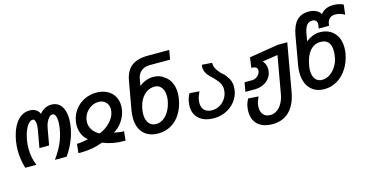

<svg xmlns="http://www.w3.org/2000/svg" viewBox="-95 -1280 3848 1990"><g transform="rotate(-15 1828.5 -285.0)"><path d="M1.5 -188.5Q1.5 -238.5 10.5 -292.5Q25 -375.5 55.2 -435.5Q85.5 -495.5 128.8 -527.2Q172 -559 225 -559Q265.5 -559 293 -542Q320.5 -525 333.5 -494Q357 -525 389.5 -542Q422 -559 460.5 -559Q505.5 -559 537.2 -535.8Q569 -512.5 585.5 -469Q602 -425.5 602 -366Q602 -321.5 593.5 -274.5Q567 -127.5 475 3.5H349Q401.5 -69 433.5 -138.2Q465.5 -207.5 479.5 -287Q487.5 -335 487.5 -367Q487.5 -410 476.5 -434Q465.5 -458 445 -458Q427 -458 410 -441Q393 -424 380.2 -396.2Q367.5 -368.5 362 -337.5L329.5 -156H225.5L259.5 -346Q264 -372.5 264 -395Q264 -424 256.2 -441Q248.5 -458 233.5 -458Q210.5 -458 188.8 -434.5Q167 -411 149.5 -368.5Q132 -326 122.5 -271.5Q114.5 -226.5 114.5 -179.5Q114.5 -80 150.5 3.5H31Q1.5 -96.5 1.5 -188.5Z M735.5 -114.5Q700.5 -139.5 679.5 -184.2Q658.5 -229 658.5 -282Q658.5 -307.5 662.5 -328Q674 -395 713.8 -447.5Q753.5 -500 813.2 -529.2Q873 -558.5 943 -558.5Q1007.5 -558.5 1056.2 -533.5Q1105 -508.5 1131.5 -463.8Q1158 -419 1158 -360.5Q1158 -337.5 1153.5 -312.5Q1142.5 -249 1103.2 -194Q1064 -139 1012 -110.5Q1041.5 -104.5 1066 -101Q1090.5 -97.5 1118 -97.5L1108 0L1088.5 0.5Q965.5 0.5 866.5 -42.5Q755 0.5 625 0.5L602.5 0L612.5 -97.5Q642 -97.5 670.2 -102Q698.5 -106.5 735.5 -114.5ZM770.5 -286Q770.5 -240.5 796.2 -202.2Q822 -164 869 -140.5Q938 -169 985.5 -219.2Q1033 -269.5 1043.5 -329Q1045.5 -340.5 1045.5 -354Q1045.5 -384.5 1032.2 -408.5Q1019 -432.5 995 -446Q971 -459.5 939.5 -459.5Q900.5 -459.5 864.8 -440.2Q829 -421 804.5 -387.8Q780 -354.5 773 -313.5Q770.5 -298.5 770.5 -286Z M1241.5 -208.5Q1241.5 -248 1248.5 -286.5L1302.5 -590Q1321 -693.5 1383.2 -741.8Q1445.5 -790 1560.5 -790H1788.5L1770.5 -690.5H1555Q1497.5 -690.5 1461.2 -661.5Q1425 -632.5 1416.5 -581L1403 -507Q1434.5 -532.5 1473.8 -547.8Q1513 -563 1554.5 -563Q1591.5 -563 1619.8 -553.2Q1648 -543.5 1671.5 -523Q1713.5 -497 1736.2 -447.5Q1759 -398 1759 -335.5Q1759 -307 1753.5 -274Q1737.5 -183 1696.8 -117.8Q1656 -52.5 1594.2 -17.8Q1532.5 17 1455.5 17Q1388 17 1339.8 -10.2Q1291.5 -37.5 1266.5 -88.2Q1241.5 -139 1241.5 -208.5ZM1637 -284.5Q1641.5 -310 1641.5 -333.5Q1641.5 -391.5 1615 -427Q1588.5 -462.5 1542 -462.5Q1496.5 -462.5 1458.8 -438.5Q1421 -414.5 1395.5 -370.8Q1370 -327 1360 -268.5Q1355 -242 1355 -215.5Q1355 -154.5 1383 -118.8Q1411 -83 1460.5 -83Q1502 -83 1538.5 -108.8Q1575 -134.5 1600.8 -180.5Q1626.5 -226.5 1637 -284.5Z M1840.5 -169Q1840.5 -191.5 1845 -217Q1852.5 -261.5 1875.5 -302.5L1980 -295Q1958.5 -252.5 1950.5 -211.5Q1947.5 -193.5 1947.5 -177.5Q1947.5 -127.5 1976.5 -99.2Q2005.5 -71 2057 -71Q2098 -71 2134.5 -90Q2171 -109 2196 -143Q2221 -177 2228.5 -220Q2231.5 -236.5 2231.5 -250.5Q2231.5 -277.5 2222.2 -300.2Q2213 -323 2198 -342Q2183 -361 2157.5 -387.5Q2129.5 -412.5 2111.5 -432.5Q2093.5 -452.5 2082.8 -476.2Q2072 -500 2072 -527.5Q2072 -538 2074.5 -554L2182.5 -546Q2183 -523 2188.5 -505Q2194 -487 2207 -467.5Q2220 -448 2244.5 -420Q2287 -387 2298.5 -362Q2338 -317 2338 -249.5Q2338 -230 2334 -205Q2323 -143 2283.2 -93Q2243.5 -43 2184 -14.5Q2124.5 14 2056 14Q1989 14 1940.5 -8.2Q1892 -30.5 1866.2 -71.5Q1840.5 -112.5 1840.5 -169Z M2414.5 40.5Q2414.5 12.5 2419.5 -14.5Q2422 -31 2429.8 -51.8Q2437.5 -72.5 2448.5 -92.5L2557.5 -85Q2535.5 -34 2531 -9.5Q2528 9.5 2528 25.5Q2528 75 2554 104Q2580 133 2627.5 133Q2667 133 2699.8 110.2Q2732.5 87.5 2755.2 46.5Q2778 5.5 2787.5 -47.5L2858.5 -449L2694 -424Q2728 -385 2728 -332.5Q2728 -320 2725.5 -305Q2718.5 -264 2692.5 -232.5Q2666.5 -201 2626.8 -183.5Q2587 -166 2539.5 -166H2438.5L2456 -264.5H2538Q2560.5 -264.5 2581 -276.2Q2601.5 -288 2614 -307.5Q2626.5 -327 2626.5 -348.5Q2626.5 -370 2609.5 -380.5Q2592.5 -391 2562 -391L2577.5 -499.5L2889.5 -550H2990.5L2901 -43Q2877.5 91.5 2807 161Q2736.5 230.5 2624.5 230.5Q2558.5 230.5 2511.2 207.8Q2464 185 2439.2 142.2Q2414.5 99.5 2414.5 40.5Z M3030.5 -214Q3030.5 -252 3038 -294.5L3091.5 -599Q3110 -702 3157.2 -751Q3204.5 -800 3284.5 -800Q3331 -800 3364.5 -783.5Q3398 -767 3414 -739Q3435.5 -768.5 3470.2 -784.2Q3505 -800 3549.5 -800Q3606 -800 3657 -777L3644.5 -670.5Q3620.5 -685.5 3594.2 -692.8Q3568 -700 3544.5 -700Q3505.5 -700 3484.5 -680Q3463.5 -660 3457.5 -628.5L3453 -603H3342L3347.5 -635Q3349 -643.5 3349 -651.5Q3349 -673 3336.5 -686.8Q3324 -700.5 3298 -700.5Q3259.5 -700.5 3237.8 -671.5Q3216 -642.5 3206.5 -589L3192 -507Q3231 -536 3266.8 -549.8Q3302.5 -563.5 3342 -563.5Q3405 -563.5 3452 -536.2Q3499 -509 3524 -459.5Q3549 -410 3549 -345Q3549 -312.5 3543.5 -282Q3528 -193 3484.2 -124.8Q3440.5 -56.5 3376.8 -18.8Q3313 19 3238.5 19Q3173.5 19 3126.8 -9.5Q3080 -38 3055.2 -90.5Q3030.5 -143 3030.5 -214ZM3427.5 -274Q3433.5 -309.5 3433.5 -338.5Q3433.5 -400.5 3405.8 -432.5Q3378 -464.5 3324.5 -464.5Q3255.5 -464.5 3210 -412Q3164.5 -359.5 3147 -258Q3142 -231 3142 -205Q3142 -147 3168 -113.5Q3194 -80 3241.5 -80Q3283.5 -80 3323 -105.8Q3362.5 -131.5 3390.5 -176Q3418.5 -220.5 3427.5 -274Z"/></g></svg>

Font: JuliaMono SemiBoldItalic
Style: Regular
Weight: 600
Italic angle: -9°
Monospace: yes
Designer: cormullion
Foundry: corm
Version: Version 0.049; ttfautohint (v1.8.4)